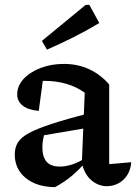

<svg xmlns="http://www.w3.org/2000/svg" viewBox="-20 -762 562 793"><path d="M421 7Q387 7 358 -17Q329 -41 318 -89L330 -379Q262 -428 163 -428Q146 -428 129 -426Q112 -424 96 -421L160 -452L140 -304Q96 -308 73.5 -326Q51 -344 51 -372Q51 -407 77 -435.5Q103 -464 147 -481Q191 -498 244 -498Q301 -498 348.5 -476Q396 -454 431 -413V-84L522 -92Q520 -62 506 -39.5Q492 -17 469.5 -5Q447 7 421 7ZM207 11Q131 10 86 -27Q41 -64 41 -124Q41 -152 53.5 -173Q66 -194 99 -212Q132 -230 192.5 -250Q253 -270 348 -294V-235L130 -198L165 -214Q160 -199 157.5 -183.5Q155 -168 155 -154Q155 -114 172.5 -94Q190 -74 227 -74Q253 -74 280.5 -83.5Q308 -93 339 -113V-99Q311 -65 279.5 -38Q248 -11 207 11ZM174 -557 153 -593 334 -742H349L390 -667Q337 -635 283 -608Q229 -581 174 -557Z"/></svg>

Font: Piazzolla 24pt SemiBold
Style: Regular
Weight: 600
Designer: Juan Pablo del Peral
Foundry: Huerta Tipografica
Version: Version 2.005